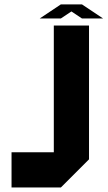

<svg xmlns="http://www.w3.org/2000/svg" viewBox="-20 -832 478 852"><path d="M218.8 -718.8H375V-125L250 0H31.2V-156.2H218.8ZM250 -812.5H343.8L437.5 -750H343.8L296.9 -781.2L250 -750H156.2Z"/></svg>

Font: Signwood
Style: Regular
Weight: 400
Designer: GGBotNet
Foundry: GGBotNet
Version: 0.95